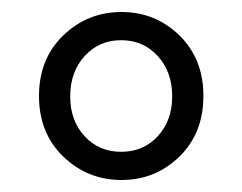

<svg xmlns="http://www.w3.org/2000/svg" viewBox="-20 -783 403 320"><path d="M319 -623Q319 -561 279 -522Q239 -483 182.5 -483Q126 -483 85.5 -522Q45 -561 45 -623Q45 -685 85.5 -724Q126 -763 182.5 -763Q239 -763 279 -724Q319 -685 319 -623ZM121 -556Q145 -530 182 -530Q219 -530 243 -556Q267 -582 267 -622.5Q267 -663 243 -689.5Q219 -716 182 -716Q145 -716 121 -689.5Q97 -663 97 -622.5Q97 -582 121 -556Z"/></svg>

Font: Swei Half Moon CJK TC
Style: DemiLight
Weight: 350
Version: Version 2.125